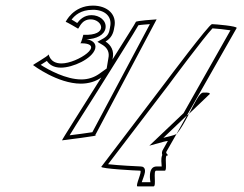

<svg xmlns="http://www.w3.org/2000/svg" viewBox="-20 -664 870 684"><path d="M98 -432C98 -432 185 -366 268 -366C296 -366 322 -374 341 -388C272 -278 199 -164 201 -164C201 -164 347 -182 319 -182L538 -595C534 -595 465 -590 464 -586C464 -584 426 -524 380 -451L381 -454C388 -483 375 -504 356 -516C376 -528 384 -544 387 -566C398 -612 363 -644 311 -644C240 -644 214 -586 214 -586C218 -586 258 -562 258 -562C262 -562 269 -595 303 -595C346 -595 368 -536 277 -540C278 -546 270 -510 266 -510C362 -510 256 -438 199 -438C155 -438 154 -474 153 -470C152 -464 94 -432 98 -432ZM125 -433C133 -438 141 -443 147 -447C155 -435 170 -423 197 -423C239 -423 308 -454 319 -490C325 -511 306 -522 288 -524C323 -525 352 -539 356 -564C360 -591 334 -610 306 -610C280 -610 264 -594 255 -582C248 -586 240 -592 235 -594C246 -609 268 -629 309 -629H318C360 -626 380 -600 372 -567V-566C369 -546 364 -537 350 -528L327 -515L347 -503C362 -493 371 -478 366 -456L360 -420L332 -400C316 -389 295 -381 270 -381C215 -381 153 -415 125 -433ZM228 -182C252 -222 305 -303 354 -382C385 -432 461 -552 473 -574C483 -576 503 -577 514 -578L309 -193C290 -190 253 -185 228 -182ZM341 -70C336 -63 469 -56 479 -56C489 -56 460 0 470 0H527C538 0 525 -56 536 -56H567C577 -56 565 -110 575 -110C585 -110 568 -117 573 -124L609 -187C600 -181 573 -176 562 -173L646 -253L823 -564C828 -571 745 -578 735 -578C725 -578 575 -378 569 -370ZM365 -79 581 -362C586 -369 708 -533 737 -563C753 -562 783 -559 801 -556L634 -261L512 -145L563 -159C566 -160 572 -161 578 -162L559 -128C555 -120 558 -113 558 -112C552 -97 556 -82 556 -71H538C504 -71 516 -15 516 -15H485C489 -27 494 -38 496 -49C496 -50 501 -71 481 -71C475 -71 399 -75 365 -79ZM609 -187C610 -188 611 -188 611 -189C624 -204 639 -231 653 -258L646 -253ZM653 -258 724 -326C724 -326 740 -336 703 -334C690 -333 673 -296 653 -258Z"/></svg>

Font: Ampere
Style: OuLnIta
Weight: 400
Version: Version 1